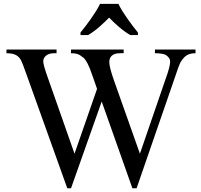

<svg xmlns="http://www.w3.org/2000/svg" viewBox="-20 -974 1057 1010"><path d="M1008.5 -713.5V-694Q981 -694 963.5 -683.8Q946 -673.5 930 -647Q920 -628.5 897.5 -559.5L698.5 16.5H676.5L515 -440L353.5 16.5H334L121.5 -576.5Q98 -642.5 92 -654Q82 -675 63.8 -684.5Q45.5 -694 14 -694V-713.5H277.5V-694H266Q238 -694 222.8 -681.8Q207.5 -669.5 207.5 -651Q207.5 -632.5 231.5 -565.5L372 -165.5L490.5 -506.5L470 -565.5L452.5 -614Q442 -640.5 428 -660.5Q421.5 -670.5 410.5 -676.5Q398 -687 384.5 -690.5Q375.5 -694 353.5 -694V-713.5H630.5V-694H612Q583 -694 569 -681.8Q555 -669.5 555 -647.5Q555 -620.5 578.5 -554L716 -165.5L851.5 -559.5Q875 -624 875 -649.5Q875 -661.5 867 -671.8Q859 -682 848 -687Q828 -694 795 -694V-713.5ZM403.5 -803Q415.5 -817.5 430 -836.5Q444.5 -855.5 458.8 -875.8Q473 -896 485.5 -916.2Q498 -936.5 506 -953.5H603Q611 -936.5 623.5 -916.2Q636 -896 650.2 -875.8Q664.5 -855.5 679 -836.5Q693.5 -817.5 705.5 -803V-789.5H665.5Q636 -806.5 606.5 -831.8Q577 -857 554 -881.5Q530.5 -857 501.5 -831.8Q472.5 -806.5 443.5 -789.5H403.5Z"/></svg>

Font: MM Phetkon
Style: Regular
Weight: 400
Designer: Khon Soe Zaw Thu
Version: Version 1.00 July 15, 2016, initial release